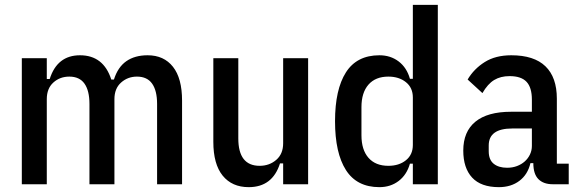

<svg xmlns="http://www.w3.org/2000/svg" viewBox="-20 -760 2393 792"><path d="M70 0V-520H173V-434H185Q216 -532 310 -532Q407 -532 439 -432H450Q466 -483 501 -507.5Q536 -532 589 -532Q656 -532 693.5 -484.5Q731 -437 731 -345V0H628V-331Q628 -386 607.5 -415Q587 -444 545 -444Q507 -444 479.5 -419.5Q452 -395 452 -351V0H349V-331Q349 -386 328.5 -415Q308 -444 266 -444Q227 -444 200 -419.5Q173 -395 173 -351V0Z M1148 -86H1135Q1104 12 1006 12Q937 12 898.5 -35.5Q860 -83 860 -175V-520H963V-189Q963 -76 1051 -76Q1091 -76 1119.5 -100.5Q1148 -125 1148 -169V-520H1251V0H1148Z M1683 -85H1671Q1658 -39 1624.5 -13.5Q1591 12 1545 12Q1452 12 1407 -58.5Q1362 -129 1362 -260Q1362 -391 1407 -461.5Q1452 -532 1545 -532Q1591 -532 1624.5 -506.5Q1658 -481 1671 -435H1683V-740H1786V0H1683ZM1582 -76Q1626 -76 1654.5 -99Q1683 -122 1683 -162V-358Q1683 -398 1654.5 -421Q1626 -444 1582 -444Q1529 -444 1500 -411Q1471 -378 1471 -318V-202Q1471 -142 1500 -109Q1529 -76 1582 -76Z M2260 0Q2222 0 2201 -21Q2180 -42 2180 -87H2168Q2157 -40 2122.5 -14Q2088 12 2038 12Q1964 12 1927.5 -27.5Q1891 -67 1891 -139Q1891 -217 1941 -258Q1991 -299 2088 -299H2174V-349Q2174 -399 2152 -422.5Q2130 -446 2082 -446Q2045 -446 2018.5 -430Q1992 -414 1970 -376L1909 -432Q1935 -476 1979.5 -504Q2024 -532 2089 -532Q2183 -532 2230 -486.5Q2277 -441 2277 -353V-85H2326V0ZM2072 -68Q2094 -68 2112.5 -75Q2131 -82 2144.5 -94Q2158 -106 2166 -122.5Q2174 -139 2174 -158V-230H2093Q1996 -230 1996 -160V-136Q1996 -101 2016.5 -84.5Q2037 -68 2072 -68Z"/></svg>

Font: IBM Plex Sans Condensed Medium
Style: Regular
Weight: 500
Width: 3
Designer: Mike Abbink, Paul van der Laan, Pieter van Rosmalen
Foundry: Bold Monday
Version: Version 1.3